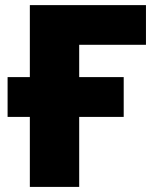

<svg xmlns="http://www.w3.org/2000/svg" viewBox="-20 -734 618 754"><path d="M553.2 -713.9V-558.1H291V-431.2H465.8V-274.9H291V0H97.2V-274.9H9.8V-431.2H97.2V-713.9Z"/></svg>

Font: Open Sans ExtraBold
Style: Regular
Weight: 800
Designer: Monotype Design Team
Foundry: Monotype Imaging Inc.
Version: Version 3.003; ttfautohint (v1.8.4)